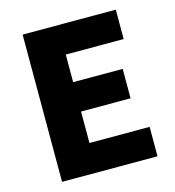

<svg xmlns="http://www.w3.org/2000/svg" viewBox="-99 -736 749 820"><g transform="rotate(-15 275.0 -325.5)"><path d="M75 0H497V-130H231V-269H450V-399H231V-521H487V-651H75Z"/></g></svg>

Font: Source Sans Pro
Style: Bold
Weight: 700
Designer: Paul D. Hunt
Foundry: Adobe Systems Incorporated
Version: Version 3.006;hotconv 1.0.111;makeotfexe 2.5.65597